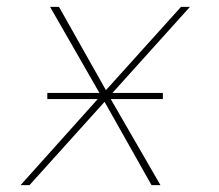

<svg xmlns="http://www.w3.org/2000/svg" viewBox="-20 -540 640 560"><path d="M40 0 265 -251H118V-269H270L126 -520H152L289 -277L508 -520H534L308 -269H455V-251H303L448 0H422L285 -243L66 0Z"/></svg>

Font: Iosevka Aile Thin Oblique
Style: Regular
Weight: 100
Italic angle: -9°
Designer: Belleve Invis
Foundry: Belleve Invis
Version: Version 31.1.0; ttfautohint (v1.8.4)